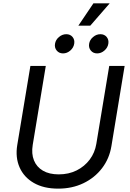

<svg xmlns="http://www.w3.org/2000/svg" viewBox="-20 -1125 784 1157"><path d="M330.6 11.7Q243.2 11.7 183.6 -22.7Q124 -57.1 97.9 -116.7Q71.8 -176.3 84 -251L163.1 -727.5H255.9L177.2 -252Q168.5 -198.7 184.6 -158.7Q200.7 -118.7 238.8 -96.4Q276.9 -74.2 334 -74.2Q394 -74.2 441.9 -98.1Q489.7 -122.1 520.8 -163.6Q551.8 -205.1 560.5 -258.3L638.2 -727.5H731L651.4 -244.6Q639.2 -169.4 595 -111.6Q550.8 -53.7 482.9 -21Q415 11.7 330.6 11.7ZM565.4 -803.2Q541.5 -803.2 527.3 -820.3Q513.2 -837.4 517.1 -861.3Q521 -885.3 541 -902.1Q561 -918.9 585 -918.9Q608.9 -918.9 622.8 -902.1Q636.7 -885.3 632.8 -861.3Q628.9 -837.4 609.1 -820.3Q589.4 -803.2 565.4 -803.2ZM359.9 -803.2Q335.9 -803.2 321.8 -820.3Q307.6 -837.4 311.5 -861.3Q315.4 -885.3 335.4 -902.1Q355.5 -918.9 379.4 -918.9Q403.3 -918.9 417.2 -902.1Q431.2 -885.3 427.2 -861.3Q423.3 -837.4 403.6 -820.3Q383.8 -803.2 359.9 -803.2ZM452.1 -970.2 543 -1105H641.1L523.9 -970.2Z"/></svg>

Font: Adwaita Sans
Style: Italic
Weight: 400
Italic angle: -9.39999°
Designer: Rasmus Andersson
Foundry: rsms
Version: Version 4.001;git-9221beed3